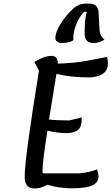

<svg xmlns="http://www.w3.org/2000/svg" viewBox="-20 -1043 632 1089"><path d="M331 -799Q314 -799 304 -806.5Q294 -814 294 -826Q294 -863 328 -914.5Q362 -966 403 -1001Q405 -1002 409.5 -1005Q414 -1008 415.5 -1008.5Q417 -1009 421 -1011.5Q425 -1014 427 -1014.5Q429 -1015 433.5 -1017Q438 -1019 441 -1019.5Q444 -1020 448.5 -1021Q453 -1022 457.5 -1022Q462 -1022 468 -1022.5Q474 -1023 481 -1023Q535 -1023 539 -976L544 -883Q545 -840 573 -818Q542 -799 511 -799Q460 -799 460 -852Q460 -938 472 -976H458Q432 -952 413 -906.5Q394 -861 396 -817Q393 -810 373.5 -804.5Q354 -799 331 -799ZM178 26Q148 26 134 10Q120 -6 120 -42Q120 -144 201 -642L175 -692Q232 -726 272 -726Q308 -726 308 -683V-682Q331 -683 351.5 -684Q372 -685 394.5 -687.5Q417 -690 430 -691.5Q443 -693 469 -697.5Q495 -702 504 -704Q513 -706 545.5 -712Q578 -718 587 -720Q592 -704 592 -683Q592 -641 560.5 -622.5Q529 -604 484 -604Q381 -604 300 -624Q277 -479 258 -365Q303 -360 374 -360L443 -377V-358Q443 -288 357 -288Q306 -288 249 -302Q221 -125 221 -74Q221 -68 223 -60H432Q486 -65 531 -82Q539 -55 539 -44Q539 -7 503 9Q467 25 387 25Q315 25 249 5Q210 26 178 26Z"/></svg>

Font: Lemonada Light
Style: Regular
Weight: 300
Designer: Mohamed Gaber (Arabic), Eduardo Tunni (Latin)
Foundry: Kief Type Foundry
Version: Version 4.004